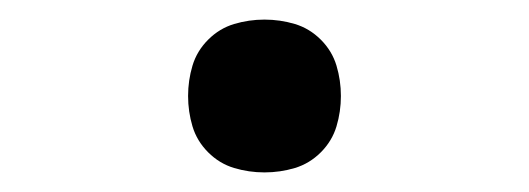

<svg xmlns="http://www.w3.org/2000/svg" viewBox="-20 -168 540 196"><path d="M250 8Q234 8 219 3.5Q204 -1 192.5 -12.5Q181 -24 176.5 -39Q172 -54 172 -70Q172 -86 176.5 -101Q181 -116 192.5 -127.5Q204 -139 219 -143.5Q234 -148 250 -148Q266 -148 281 -143.5Q296 -139 307.5 -127.5Q319 -116 323.5 -101Q328 -86 328 -70Q328 -54 323.5 -39Q319 -24 307.5 -12.5Q296 -1 281 3.5Q266 8 250 8Z"/></svg>

Font: Iosevka Term SS14
Style: Regular
Weight: 400
Monospace: yes
Designer: Belleve Invis
Foundry: Belleve Invis
Version: Version 24.1.1; ttfautohint (v1.8.4)